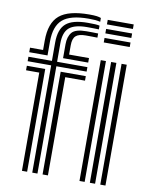

<svg xmlns="http://www.w3.org/2000/svg" viewBox="-89 -874 724 939"><g transform="rotate(10 272.5 -405.0)"><path d="M20.2 -577.5V-600H85V-646.5Q85 -734.2 129.8 -772.2Q174.5 -810.2 278.2 -810.2Q301.5 -810.2 314.9 -808.4Q328.2 -806.5 336.2 -803.2V-784.2Q323.2 -787.2 311 -788.4Q298.8 -789.5 278.2 -789.5Q188.2 -789.5 149.6 -756.4Q111 -723.2 111 -646.5V-577.5ZM137 0V-532.8H20.2V-555H136.8V-646.5Q136.8 -712 169.4 -740.4Q202 -768.8 278.2 -768.8Q302.5 -768.8 313.9 -768.1Q325.2 -767.5 336.2 -765.2V-746.5Q323.8 -747 311.8 -747.2Q299.8 -747.5 278.2 -747.5Q216 -747.5 189.2 -724.4Q162.5 -701.2 162.5 -646.5V-555H313V-532.8H162.8V0ZM188.2 -577.5V-646.5Q188.2 -684.5 206.1 -705.8Q224 -727 278.2 -727Q296.2 -727 307.2 -726.8Q318.2 -726.5 336.2 -726.2V-705.5Q318 -705.8 307.1 -706Q296.2 -706.2 278.2 -706.2Q243.2 -706.2 228.8 -692.6Q214.2 -679 214.2 -646.5V-600H313V-577.5ZM85.8 0V-487.8H20.2V-510.2H111.5V0ZM188.2 0V-510.2H313V-487.8H214.8V0ZM370.8 -777.5V-800H499.8V-777.5ZM370.8 -732.8V-755H499.8V-732.8ZM370.8 -687.8V-710.2H499.8V-687.8ZM474.8 0V-600H500.5V0ZM371.5 0V-600H397.2V0ZM423 0V-600H449V0Z"/></g></svg>

Font: Big Shoulders Inline Display ExtraBold
Style: Regular
Weight: 800
Designer: Patric King
Foundry: XO Type Co
Version: Version 1.000